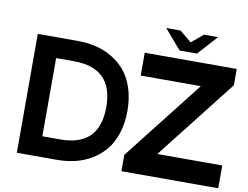

<svg xmlns="http://www.w3.org/2000/svg" viewBox="-91 -1031 1500 1161"><g transform="rotate(10 658.5 -450.0)"><path d="M325.2 -605H214.8V-125H325.2Q564.9 -125 564.9 -365.2Q564.9 -605 325.2 -605ZM722.2 -100.1 1106 -589.8H736.8V-730H1301.8V-629.9L918 -140.1H1316.9V0H722.2ZM80.1 0V-730H325.2Q384.3 -730 437.7 -717.3Q491.2 -704.6 538.6 -676.3Q585.9 -647.9 620.4 -606.2Q654.8 -564.5 674.8 -502.7Q694.8 -440.9 694.8 -365.2Q694.8 -289.6 674.8 -227.8Q654.8 -166 620.4 -124.3Q585.9 -82.5 538.6 -54Q491.2 -25.4 437.7 -12.7Q384.3 0 325.2 0ZM1048.8 -779.8H941.9L838.9 -899.9H926.8L999 -839.8L1070.8 -899.9H1157.2Z"/></g></svg>

Font: Miedinger*
Style: Bold
Weight: 700
Version: Version 001.000